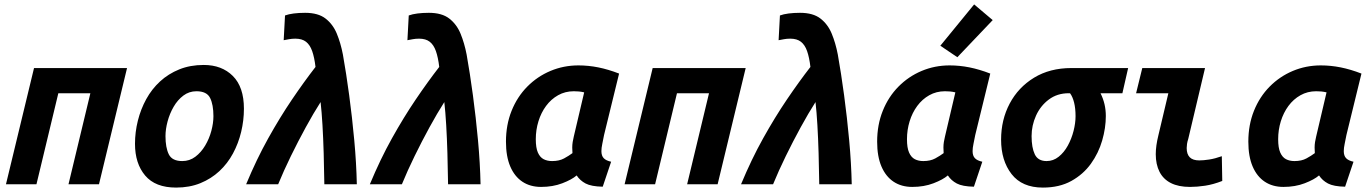

<svg xmlns="http://www.w3.org/2000/svg" viewBox="-20 -834 6200 869"><path d="M7 0 134 -526H555L428 0H290L389 -412H244L145 0Z M777 15Q683 15 637 -39.5Q591 -94 591 -183Q591 -236 604 -288Q617 -340 642 -385.5Q667 -431 704.5 -465.5Q742 -500 791.5 -520Q841 -540 902 -540Q984 -540 1034 -490Q1084 -440 1084 -342Q1084 -289 1071.5 -237Q1059 -185 1034.5 -139.5Q1010 -94 973 -59.5Q936 -25 887 -5Q838 15 777 15ZM805 -105Q838 -105 864 -124.5Q890 -144 908.5 -175Q927 -206 936.5 -241.5Q946 -277 946 -308Q946 -360 931 -390.5Q916 -421 869 -421Q836 -421 810 -401.5Q784 -382 766 -351Q748 -320 738.5 -284.5Q729 -249 729 -218Q729 -166 744 -135.5Q759 -105 805 -105Z M1094 0Q1141 -113 1194 -208Q1247 -303 1301.5 -383.5Q1356 -464 1408 -531Q1403 -574 1393 -602.5Q1383 -631 1365 -645Q1347 -659 1317 -659Q1301 -659 1288 -656.5Q1275 -654 1264 -652L1270 -764Q1286 -770 1309.5 -773Q1333 -776 1361 -776Q1420 -776 1453.5 -750Q1487 -724 1504.5 -681.5Q1522 -639 1532 -587Q1547 -503 1560.5 -402.5Q1574 -302 1583.5 -198.5Q1593 -95 1595 0H1448Q1447 -72 1445 -140.5Q1443 -209 1439.5 -268.5Q1436 -328 1431 -372Q1399 -322 1364 -258Q1329 -194 1296.5 -127.5Q1264 -61 1239 0Z M1654 0Q1701 -113 1754 -208Q1807 -303 1861.5 -383.5Q1916 -464 1968 -531Q1963 -574 1953 -602.5Q1943 -631 1925 -645Q1907 -659 1877 -659Q1861 -659 1848 -656.5Q1835 -654 1824 -652L1830 -764Q1846 -770 1869.5 -773Q1893 -776 1921 -776Q1980 -776 2013.5 -750Q2047 -724 2064.5 -681.5Q2082 -639 2092 -587Q2107 -503 2120.5 -402.5Q2134 -302 2143.5 -198.5Q2153 -95 2155 0H2008Q2007 -72 2005 -140.5Q2003 -209 1999.5 -268.5Q1996 -328 1991 -372Q1959 -322 1924 -258Q1889 -194 1856.5 -127.5Q1824 -61 1799 0Z M2429 12Q2380 12 2344.5 -11.5Q2309 -35 2289.5 -80.5Q2270 -126 2270 -193Q2270 -269 2295.5 -332.5Q2321 -396 2366.5 -442Q2412 -488 2471.5 -513Q2531 -538 2598 -538Q2643 -538 2688 -529Q2733 -520 2782 -501L2714 -223Q2710 -202 2706 -183Q2702 -164 2702 -150Q2702 -129 2712.5 -118Q2723 -107 2746 -102L2708 11Q2656 10 2630.5 -3.5Q2605 -17 2590 -40Q2568 -21 2525 -4.5Q2482 12 2429 12ZM2479 -105Q2511 -105 2533 -117Q2555 -129 2571 -141Q2570 -153 2570 -166Q2570 -179 2572 -191.5Q2574 -204 2577 -216L2624 -416Q2611 -419 2600 -420Q2589 -421 2577 -421Q2538 -421 2506 -403Q2474 -385 2451.5 -354.5Q2429 -324 2417 -285Q2405 -246 2405 -204Q2405 -165 2414.5 -143.5Q2424 -122 2440.5 -113.5Q2457 -105 2479 -105Z M2807 0 2934 -526H3355L3228 0H3090L3189 -412H3044L2945 0Z M3334 0Q3381 -113 3434 -208Q3487 -303 3541.5 -383.5Q3596 -464 3648 -531Q3643 -574 3633 -602.5Q3623 -631 3605 -645Q3587 -659 3557 -659Q3541 -659 3528 -656.5Q3515 -654 3504 -652L3510 -764Q3526 -770 3549.5 -773Q3573 -776 3601 -776Q3660 -776 3693.5 -750Q3727 -724 3744.5 -681.5Q3762 -639 3772 -587Q3787 -503 3800.5 -402.5Q3814 -302 3823.5 -198.5Q3833 -95 3835 0H3688Q3687 -72 3685 -140.5Q3683 -209 3679.5 -268.5Q3676 -328 3671 -372Q3639 -322 3604 -258Q3569 -194 3536.5 -127.5Q3504 -61 3479 0Z M4109 12Q4060 12 4024.5 -11.5Q3989 -35 3969.5 -80.5Q3950 -126 3950 -193Q3950 -269 3975.5 -332.5Q4001 -396 4046.5 -442Q4092 -488 4151.5 -513Q4211 -538 4278 -538Q4323 -538 4368 -529Q4413 -520 4462 -501L4394 -223Q4390 -202 4386 -183Q4382 -164 4382 -150Q4382 -129 4392.5 -118Q4403 -107 4426 -102L4388 11Q4336 10 4310.5 -3.5Q4285 -17 4270 -40Q4248 -21 4205 -4.5Q4162 12 4109 12ZM4159 -105Q4191 -105 4213 -117Q4235 -129 4251 -141Q4250 -153 4250 -166Q4250 -179 4252 -191.5Q4254 -204 4257 -216L4304 -416Q4291 -419 4280 -420Q4269 -421 4257 -421Q4218 -421 4186 -403Q4154 -385 4131.5 -354.5Q4109 -324 4097 -285Q4085 -246 4085 -204Q4085 -165 4094.5 -143.5Q4104 -122 4120.5 -113.5Q4137 -105 4159 -105ZM4313 -575 4236 -627 4389 -814 4473 -743Z M4700 15Q4606 15 4558.5 -46Q4511 -107 4511 -202Q4511 -292 4550 -365.5Q4589 -439 4660.5 -482.5Q4732 -526 4829 -526H5086L5060 -412H4961Q4973 -388 4979 -362.5Q4985 -337 4985 -309Q4985 -255 4968.5 -198Q4952 -141 4917.5 -93Q4883 -45 4829 -15Q4775 15 4700 15ZM4717 -105Q4747 -105 4771.5 -124.5Q4796 -144 4813 -175Q4830 -206 4839 -241.5Q4848 -277 4848 -308Q4848 -343 4841.5 -369.5Q4835 -396 4823 -412H4817Q4765 -412 4727 -383.5Q4689 -355 4669 -310.5Q4649 -266 4649 -218Q4649 -166 4663.5 -135.5Q4678 -105 4717 -105Z M5366 12Q5314 12 5279.5 -5.5Q5245 -23 5228 -56.5Q5211 -90 5211 -136Q5211 -155 5214 -176.5Q5217 -198 5223 -222L5268 -412H5122L5150 -526H5434L5358 -205Q5354 -193 5352.5 -182.5Q5351 -172 5351 -164Q5351 -136 5365 -122Q5379 -108 5408 -108Q5427 -108 5453 -112Q5479 -116 5510 -127L5512 -15Q5471 1 5434.5 6.5Q5398 12 5366 12Z M5789 12Q5740 12 5704.5 -11.5Q5669 -35 5649.5 -80.5Q5630 -126 5630 -193Q5630 -269 5655.5 -332.5Q5681 -396 5726.5 -442Q5772 -488 5831.5 -513Q5891 -538 5958 -538Q6003 -538 6048 -529Q6093 -520 6142 -501L6074 -223Q6070 -202 6066 -183Q6062 -164 6062 -150Q6062 -129 6072.5 -118Q6083 -107 6106 -102L6068 11Q6016 10 5990.5 -3.5Q5965 -17 5950 -40Q5928 -21 5885 -4.5Q5842 12 5789 12ZM5839 -105Q5871 -105 5893 -117Q5915 -129 5931 -141Q5930 -153 5930 -166Q5930 -179 5932 -191.5Q5934 -204 5937 -216L5984 -416Q5971 -419 5960 -420Q5949 -421 5937 -421Q5898 -421 5866 -403Q5834 -385 5811.5 -354.5Q5789 -324 5777 -285Q5765 -246 5765 -204Q5765 -165 5774.5 -143.5Q5784 -122 5800.5 -113.5Q5817 -105 5839 -105Z"/></svg>

Font: Ubuntu Sans Mono
Style: Bold Italic
Weight: 700
Italic angle: -13.5°
Monospace: yes
Designer: Dalton Maag Ltd
Foundry: Dalton Maag Ltd
Version: Version 1.006